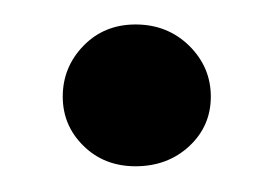

<svg xmlns="http://www.w3.org/2000/svg" viewBox="-20 -332 218 153"><path d="M30 -255Q30 -278.5 46.5 -295.5Q63 -312.5 88 -312.5Q113.5 -312.5 130.8 -295.5Q148 -278.5 148 -255Q148 -231.5 130.8 -215.5Q113.5 -199.5 88 -199.5Q63 -199.5 46.5 -215.8Q30 -232 30 -255Z"/></svg>

Font: Karla ExtraLight
Style: Regular
Weight: 400
Version: Version 2.001